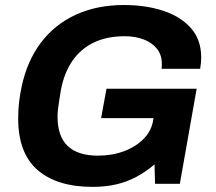

<svg xmlns="http://www.w3.org/2000/svg" viewBox="-20 -718 842 750"><path d="M341.4 12Q203.1 12 127 -53.7Q51 -119.4 51 -255.3Q51 -288 54.6 -319.1Q58.2 -350.1 64.3 -378.4Q85.7 -480 140 -551.6Q194.3 -623.2 276.8 -660.8Q359.3 -698.4 463.7 -698.4Q549.1 -698.4 617.2 -676Q685.3 -653.6 725.6 -608.4Q765.9 -563.3 765.9 -493.6Q765.9 -483.4 764.9 -472.3Q763.9 -461.2 761.9 -449.2H611.1Q612.1 -454.7 612.1 -459.8Q612.1 -464.9 612.1 -469.7Q612.1 -504 592.8 -527.9Q573.5 -551.8 540.9 -564.1Q508.2 -576.5 466.8 -576.5Q397.6 -576.5 346.6 -552Q295.6 -527.5 263.4 -481.1Q231.1 -434.6 218.2 -368.2Q213.6 -340.1 210.6 -321.2Q207.6 -302.3 206.2 -288.5Q204.8 -274.7 204.8 -262.2Q204.8 -185.3 244.5 -147.6Q284.3 -110 362.3 -110Q418.4 -110 465.2 -127.6Q511.9 -145.3 542.4 -177Q572.9 -208.7 578.5 -250.4L579.5 -256.5H375L396 -371.5H748.2L682.5 0H585.7L583.6 -75.8Q550.3 -47.5 513.3 -27.5Q476.3 -7.6 434.3 2.2Q392.4 12 341.4 12Z"/></svg>

Font: Archivo Variable SemiBold
Style: Italic
Weight: 600
Italic angle: -10°
Designer: Hector Gatti
Foundry: Omnibus-Type
Version: Version 2.001